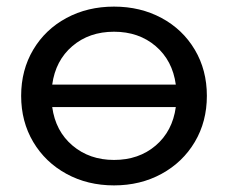

<svg xmlns="http://www.w3.org/2000/svg" viewBox="-20 -555 690 581"><path d="M606 -265Q606 -187 569.5 -125.5Q533 -64 469 -29Q405 6 325 6Q245 6 181 -29Q117 -64 80.5 -125.5Q44 -187 44 -265Q44 -343 80.5 -404.5Q117 -466 181 -500.5Q245 -535 325 -535Q405 -535 469 -500.5Q533 -466 569.5 -404.5Q606 -343 606 -265ZM138 -299H512Q502 -372 451 -415.5Q400 -459 325 -459Q250 -459 199 -415.5Q148 -372 138 -299ZM512 -231H138Q148 -158 199.5 -114.5Q251 -71 325 -71Q400 -71 451 -114.5Q502 -158 512 -231Z"/></svg>

Font: Montserrat Alternates Medium
Style: Regular
Weight: 500
Designer: Julieta Ulanovsky
Foundry: Julieta Ulanovsky
Version: Version 7.200